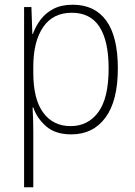

<svg xmlns="http://www.w3.org/2000/svg" viewBox="-20 -559 571 813"><path d="M288 -539Q381 -539 430 -471.5Q479 -404 479 -269Q479 -132 426.5 -61Q374 10 282 10Q214 10 175 -24.5Q136 -59 121 -104H118Q121 -55 121 -1V234H82V-529H113L117 -415H119Q131 -448 152 -476Q173 -504 206.5 -521.5Q240 -539 288 -539ZM284 -505Q204 -505 162.5 -444Q121 -383 121 -277V-251Q121 -139 163 -82Q205 -25 279 -25Q353 -25 396.5 -84.5Q440 -144 440 -269Q440 -385 401.5 -445Q363 -505 284 -505Z"/></svg>

Font: Noto Sans Sinhala SemiCondensed ExtraLight
Style: Regular
Weight: 200
Width: 4
Designer: Jelle Bosma - Monotype Design Team
Foundry: Monotype Imaging Inc.
Version: Version 2.006; ttfautohint (v1.8.4.7-5d5b)